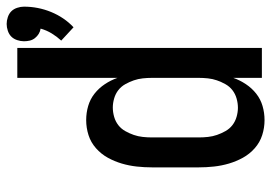

<svg xmlns="http://www.w3.org/2000/svg" viewBox="-139 -668 815 577"><g transform="rotate(-90 268.5 -379.5)"><path d="M475 -566 435 -603Q447 -616 456.5 -631.5Q466 -647 471 -665Q463 -666 455.5 -670.5Q448 -675 442.5 -682Q437 -689 435 -697.5Q433 -706 433 -715Q433 -725 436.5 -735.5Q440 -746 447 -753Q454 -760 464.5 -763.5Q475 -767 485 -767Q495 -767 505.5 -763.5Q516 -760 523 -753Q530 -746 533.5 -735.5Q537 -725 537 -715Q537 -694 533 -673.5Q529 -653 521 -633.5Q513 -614 501.5 -597Q490 -580 475 -566ZM196 8Q173 8 151 1Q129 -6 111.5 -21.5Q94 -37 83 -57Q72 -77 65.5 -99Q59 -121 56.5 -144Q54 -167 54 -190V-330Q54 -353 56.5 -376Q59 -399 65.5 -421Q72 -443 83 -463Q94 -483 111.5 -498.5Q129 -514 151 -521Q173 -528 196 -528Q218 -528 238.5 -522Q259 -516 275.5 -503Q292 -490 304 -472Q316 -454 323 -434V-735H413V0H323V-86Q316 -66 304 -48Q292 -30 275.5 -17Q259 -4 238.5 2Q218 8 196 8ZM233 -72Q247 -72 261 -76Q275 -80 286 -88.5Q297 -97 304 -109.5Q311 -122 315.5 -135Q320 -148 321.5 -162Q323 -176 323 -190V-330Q323 -344 321.5 -358Q320 -372 315.5 -385Q311 -398 304 -410.5Q297 -423 286 -431.5Q275 -440 261 -444Q247 -448 234 -448Q220 -448 206 -444Q192 -440 181 -431.5Q170 -423 163 -410.5Q156 -398 151.5 -385Q147 -372 145.5 -358Q144 -344 144 -330V-190Q144 -176 145.5 -162Q147 -148 151.5 -135Q156 -122 163 -109.5Q170 -97 181 -88.5Q192 -80 206 -76Q220 -72 233 -72Z"/></g></svg>

Font: Iosevka Fixed Medium
Style: Regular
Weight: 500
Monospace: yes
Designer: Belleve Invis
Foundry: Belleve Invis
Version: Version 32.3.0